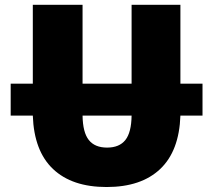

<svg xmlns="http://www.w3.org/2000/svg" viewBox="-20 -750 865 780"><path d="M23.4 -280.3V-410.2H113.3V-730.5H315.4V-410.2H514.6V-730.5H712.9V-410.2H802.7V-280.3H712.9Q708 -136.7 630.9 -63.5Q553.7 9.8 413.1 9.8Q272.5 9.8 195.3 -63.5Q118.2 -136.7 113.3 -280.3ZM315.4 -280.3Q316.4 -211.9 340.8 -181.2Q365.2 -150.4 415 -150.4Q464.8 -150.4 489.3 -181.2Q513.7 -211.9 514.6 -280.3Z"/></svg>

Font: GenEi M Gothic v2 Black
Style: Regular
Weight: 900
Version: Version 2.0